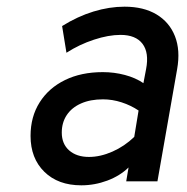

<svg xmlns="http://www.w3.org/2000/svg" viewBox="-20 -543 559 575"><path d="M223.5 12Q154 12 112.8 -28.5Q71.5 -69 71.5 -136Q71.5 -193.5 98.8 -236.5Q126 -279.5 174.5 -303.2Q223 -327 288 -327Q322 -327 354 -318.5Q386 -310 409.5 -294L417.5 -336Q427 -385 406.8 -411.8Q386.5 -438.5 341 -438.5Q305 -438.5 261.5 -424.2Q218 -410 179 -385L166 -465Q212.5 -494 260 -508.5Q307.5 -523 353 -523Q410 -523 448.8 -499.8Q487.5 -476.5 504 -434.5Q520.5 -392.5 510.5 -336L451.5 0H358L365 -41.5Q339.5 -16.5 301.5 -2.2Q263.5 12 223.5 12ZM246.5 -73Q280.5 -73 316.8 -89Q353 -105 382 -133L395 -212Q372 -227.5 344.2 -236.5Q316.5 -245.5 288.5 -245.5Q250.5 -245.5 222.8 -233.2Q195 -221 180 -198.5Q165 -176 165 -146Q165 -112 187.2 -92.5Q209.5 -73 246.5 -73Z"/></svg>

Font: Overpass Medium
Style: Italic
Weight: 500
Italic angle: -10°
Designer: Delve Withrington, Dave Bailey, Thomas Jockin
Foundry: Delve Fonts LLC
Version: Version 4.000